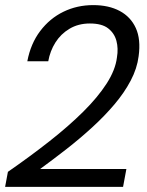

<svg xmlns="http://www.w3.org/2000/svg" viewBox="-26 -732 577 752"><path d="M-6 0 5 -59Q93 -120 168 -179Q243 -238 300 -294.5Q357 -351 391.5 -404.5Q426 -458 432 -507Q438 -542 430 -572Q422 -602 397.5 -621Q373 -640 326 -640Q281 -640 246.5 -619.5Q212 -599 191 -565.5Q170 -532 163 -492H81Q94 -561 131.5 -610.5Q169 -660 222.5 -686Q276 -712 339 -712Q400 -712 443 -689Q486 -666 506 -622Q526 -578 517 -512Q511 -464 486 -416.5Q461 -369 422.5 -323.5Q384 -278 336 -234Q288 -190 235.5 -149Q183 -108 131 -70H469L456 0Z"/></svg>

Font: DM Sans 36pt
Style: Italic
Weight: 400
Italic angle: -10°
Designer: Colophon Foundry, Jonny Pinhorn
Foundry: Colophon Foundry
Version: Version 4.004;gftools[0.9.30]